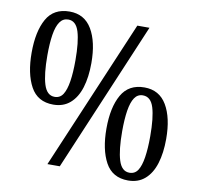

<svg xmlns="http://www.w3.org/2000/svg" viewBox="-81 -808 928 902"><g transform="rotate(10 383.0 -357.0)"><path d="M201 0 504 -714H562L260 0ZM179 -280Q104 -280 70.5 -341.5Q37 -403 37 -503Q37 -604 70.5 -664Q104 -724 180 -724Q251 -724 286.5 -664Q322 -604 322 -503Q322 -436 306.5 -386Q291 -336 259 -308Q227 -280 179 -280ZM179 -317Q205 -317 219 -339Q233 -361 239.5 -402.5Q246 -444 246 -503Q246 -591 231.5 -638.5Q217 -686 180 -686Q155 -686 140 -664.5Q125 -643 118.5 -602Q112 -561 112 -503Q112 -414 127 -365.5Q142 -317 179 -317ZM587 10Q512 10 478.5 -51.5Q445 -113 445 -213Q445 -314 479 -374Q513 -434 588 -434Q659 -434 694.5 -374Q730 -314 730 -213Q730 -146 714.5 -96Q699 -46 667 -18Q635 10 587 10ZM587 -27Q613 -27 627 -48.5Q641 -70 647.5 -112Q654 -154 654 -213Q654 -301 639.5 -348.5Q625 -396 587 -396Q562 -396 547.5 -374.5Q533 -353 526.5 -312Q520 -271 520 -213Q520 -124 535 -75.5Q550 -27 587 -27Z"/></g></svg>

Font: Noto Serif Khmer Condensed
Style: Regular
Weight: 400
Width: 3
Designer: Danh Hong and the Monotype Design Team
Foundry: Monotype Imaging Inc.
Version: Version 2.004